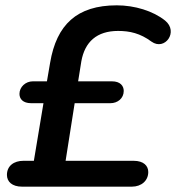

<svg xmlns="http://www.w3.org/2000/svg" viewBox="-20 -700 660 720"><path d="M63 0H474C511 0 536 -23 536 -55C536 -78 519 -97 481 -97H226L260 -313H394C421 -313 444 -331 444 -359C444 -378 431 -395 400 -395H273L285 -470C298 -543 343 -584 423 -584C467 -584 506 -575 548 -544C598 -508 651 -581 599 -623C554 -659 485 -680 418 -680C268 -680 192 -607 168 -465L156 -395H103C76 -395 53 -374 53 -348C53 -329 66 -313 97 -313H143L107 -97H68C32 -97 6 -78 6 -44C6 -19 25 0 63 0Z"/></svg>

Font: SN Pro Semibold
Style: Italic
Weight: 600
Italic angle: -9°
Designer: Tobias Whetton
Foundry: Supernotes
Version: Version 1.001;Glyphs 3.2 (3249)